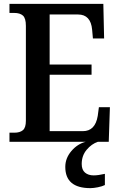

<svg xmlns="http://www.w3.org/2000/svg" viewBox="-20 -734 622 994"><path d="M29 -47H54Q83 -47 98.5 -60Q114 -73 114 -109V-600Q114 -640 98.5 -653.5Q83 -667 54 -667H29V-714H515L519 -535H461L457 -580Q450 -659 384 -659H237V-400H454V-347H237V-55H409Q473 -55 486 -134L492 -179H549L543 0H29ZM318 130Q318 85 349.5 48Q381 11 424 0H487Q454 11 428.5 41.5Q403 72 403 115Q403 145 420 159.5Q437 174 465 174Q488 174 523 166V224Q509 231 486.5 235.5Q464 240 448 240Q318 240 318 130Z"/></svg>

Font: Noto Serif NarrowSemiBold
Style: Regular
Weight: 600
Width: 4
Designer: Monotype Design Team
Foundry: Monotype Imaging Inc.
Version: Version 1.001